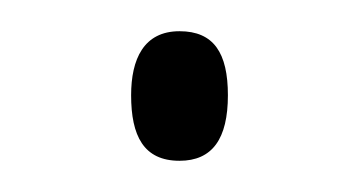

<svg xmlns="http://www.w3.org/2000/svg" viewBox="-20 -399 229 123"><path d="M64 -338C64 -312 72 -296 95 -296C116 -296 126 -310 126 -338C126 -365 117 -379 95 -379C72 -379 64 -361 64 -338Z"/></svg>

Font: Noto Sans Lao UI ExtCond ExtLt
Style: Regular
Weight: 200
Width: 2
Designer: Monotype Design Team
Foundry: Monotype Imaging Inc.
Version: Version 2.000